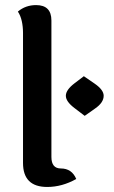

<svg xmlns="http://www.w3.org/2000/svg" viewBox="-20 -740 454 766"><path d="M185.1 -113.8Q185.1 -67.9 222.7 -67.9Q266.6 -67.9 284.2 -25.9Q227.5 5.9 168.5 5.9Q71.8 5.9 71.8 -89.8V-608.9Q71.8 -633.8 66.9 -655.8Q62 -677.7 51.3 -693.8Q82 -719.7 124 -719.7Q185.1 -719.7 185.1 -658.2ZM317.9 -277.8 276.9 -309.1Q242.7 -335 242.7 -357.9Q242.7 -381.3 277.3 -407.7L314.5 -436L358.4 -405.8Q393.6 -381.3 393.6 -357.9Q393.6 -330.6 359.4 -307.1Z"/></svg>

Font: ALMAS
Style: Bold
Weight: 700
Designer: ALMAS Font/ by Husham Jawad Kadhim, derived from the Bainsely font by/ Paul James MIller
Foundry: High-Logic / Made with FontCreator
Version: Version 1.411;September 19, 2021;FontCreator 14.0.0.2814 32-